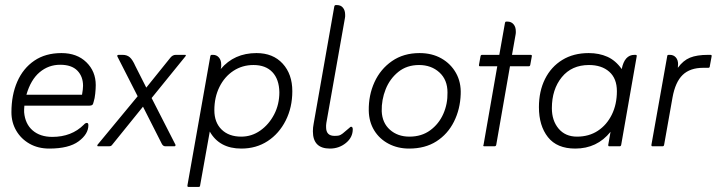

<svg xmlns="http://www.w3.org/2000/svg" viewBox="-20 -576 2838 756"><path d="M76 -160Q75 -153 75 -146Q75 -139 75 -134Q79 -88 108.5 -62.5Q138 -37 186 -37Q262 -37 310 -85Q316 -92 322 -92Q328 -92 328 -83Q328 -48 289.5 -19.5Q251 9 174 9Q130 9 96.5 -10Q63 -29 44 -61.5Q25 -94 25 -134Q25 -202 48 -254.5Q71 -307 115 -337Q159 -367 222 -367Q283 -367 320 -331Q357 -295 357 -241Q357 -227 355 -207.5Q353 -188 349 -176Q347 -166 343.5 -163Q340 -160 332 -160ZM84 -203H303Q307 -226 307 -238Q307 -275 284.5 -298Q262 -321 217 -321Q171 -321 136 -291.5Q101 -262 84 -203Z M556 -231 651 -349Q660 -360 672 -360H709Q712 -360 712 -358Q712 -357 710 -354L577 -190L671 -6V-4Q671 0 666 0H631Q622 0 617 -10L543 -156L425 -10Q420 -3 417 -1.5Q414 0 408 0H367Q363 0 363 -2Q363 -3 363.5 -4Q364 -5 364 -6L522 -197L442 -354V-357Q442 -360 447 -360H463Q480 -360 491 -350.5Q502 -341 513 -316Z M806 -58 768 154Q768 160 762 160H722Q718 160 718 156V154L808 -354Q809 -360 814 -360H819Q833 -360 842 -349.5Q851 -339 851 -322Q851 -318 851 -315Q851 -312 850 -308L849 -304Q902 -367 990 -367Q1055 -367 1093 -325.5Q1131 -284 1131 -217Q1131 -153 1105 -101.5Q1079 -50 1034 -20.5Q989 9 930 9Q844 9 806 -58ZM930 -38Q971 -38 1005 -62Q1039 -86 1059.5 -125.5Q1080 -165 1080 -213Q1079 -264 1052.5 -292Q1026 -320 978 -320Q934 -320 899 -297Q864 -274 844 -233.5Q824 -193 824 -142Q824 -94 852.5 -66Q881 -38 930 -38Z M1265 -92Q1264 -88 1264 -82.5Q1264 -77 1264 -75Q1264 -41 1297 -41Q1309 -41 1315 -42.5Q1321 -44 1329.5 -50.5Q1338 -57 1355 -72Q1360 -77 1362 -77Q1369 -77 1369 -67Q1369 -35 1342 -13Q1315 9 1279 9Q1212 9 1212 -59Q1212 -74 1215 -89L1296 -549Q1297 -556 1302 -556H1307Q1322 -556 1330.5 -545.5Q1339 -535 1339 -518Q1339 -514 1339 -511Q1339 -508 1338 -504Z M1591 9Q1546 9 1510 -10Q1474 -29 1453.5 -62.5Q1433 -96 1432 -140Q1431 -201 1454.5 -252.5Q1478 -304 1523.5 -335.5Q1569 -367 1632 -367Q1681 -367 1718 -346Q1755 -325 1775.5 -288.5Q1796 -252 1794 -205Q1792 -146 1767.5 -97Q1743 -48 1698.5 -19.5Q1654 9 1591 9ZM1592 -38Q1640 -38 1674 -63Q1708 -88 1725.5 -127.5Q1743 -167 1742 -212Q1742 -262 1710 -291Q1678 -320 1630 -320Q1582 -320 1548.5 -293Q1515 -266 1498.5 -224.5Q1482 -183 1483 -138Q1485 -92 1515.5 -65Q1546 -38 1592 -38Z M1938 -315H1870Q1866 -315 1866 -318V-321L1872 -354Q1873 -360 1878 -360H1946L1968 -484Q1969 -491 1973 -491H1978Q1993 -491 2002 -480.5Q2011 -470 2011 -453Q2011 -449 2011 -446Q2011 -443 2010 -439L1996 -360H2070Q2074 -360 2074 -357V-354L2068 -321Q2067 -315 2062 -315H1988L1934 -6Q1933 0 1927 0H1887Q1883 0 1883 -2Q1883 -5 1884 -6Z M2384 -57Q2331 9 2245 9Q2173 9 2137.5 -36Q2102 -81 2102 -154Q2102 -217 2126 -265Q2150 -313 2194 -340Q2238 -367 2298 -367Q2339 -367 2371.5 -352.5Q2404 -338 2428 -304Q2439 -360 2478 -360H2483Q2487 -360 2487 -357V-354L2426 -6Q2425 0 2420 0H2379Q2375 0 2375 -4V-6ZM2252 -38Q2299 -38 2334 -61Q2369 -84 2389 -124.5Q2409 -165 2409 -217Q2409 -267 2379 -293.5Q2349 -320 2299 -320Q2231 -320 2192 -272Q2153 -224 2153 -150Q2153 -101 2179.5 -69.5Q2206 -38 2252 -38Z M2649 -309Q2670 -338 2697 -349Q2724 -360 2768 -360H2778Q2782 -360 2782 -357V-354L2775 -316Q2775 -309 2769 -309H2749Q2697 -309 2668 -281Q2639 -253 2628 -192L2595 -6Q2594 0 2589 0H2549Q2545 0 2545 -4V-6L2607 -354Q2607 -360 2613 -360H2618Q2632 -360 2641 -350Q2650 -340 2650 -323Q2650 -322 2649.5 -318Q2649 -314 2649 -309Z"/></svg>

Font: Zain Light
Style: Italic
Weight: 300
Italic angle: -10°
Designer: Zain,Boutros
Foundry: Mobile Telecommunications Company (Zain), 2024
Version: Version 1.51; ttfautohint (v1.8.4)